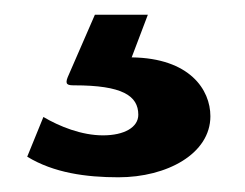

<svg xmlns="http://www.w3.org/2000/svg" viewBox="-20 -25 333 261"><path d="M266 133C266 97 238 54 159 53L181 -5H109L72 80C68 90 72 91 81 91C146 91 168 105 168 131C168 148 149 159 120 159C91 159 61 147 39 134L17 188C53 210 97 216 141 216C207 216 266 184 266 133Z"/></svg>

Font: United Sans ExtraBold
Style: Regular
Weight: 800
Designer: Pablo Impallari, Rodrigo Fuenzalida (Modified by Dan O. Williams)
Version: Version 1.000;PS 001.000;hotconv 1.0.88;makeotf.lib2.5.64775